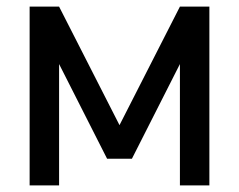

<svg xmlns="http://www.w3.org/2000/svg" viewBox="-20 -560 722 580"><path d="M69.5 0V-540H158.5L341 -182L523.5 -540H612.5V0H523.5V-366.5L378.5 -80.5H303.5L158.5 -366.5V0Z"/></svg>

Font: Vela Sans Med
Style: Regular
Weight: 500
Designer: Principal design: Mikhail Sharanda - project Manrope.
Design modification: Ravid Balaliev
Foundry: Mikhail Sharanda
Version: Version 1.001